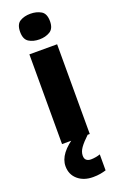

<svg xmlns="http://www.w3.org/2000/svg" viewBox="-189 -817 692 1106"><g transform="rotate(-20 157.5 -264.0)"><path d="M158 -768Q195 -768 222.5 -752Q250 -736 250 -689Q250 -644 222.5 -627.5Q195 -611 158 -611Q120 -611 93.5 -627.5Q67 -644 67 -689Q67 -736 93.5 -752Q120 -768 158 -768ZM243 -550V0H73V-550ZM162 104Q162 123 172.5 131.5Q183 140 200 140Q214 140 230.5 137Q247 134 257 130V228Q241 233 221.5 236.5Q202 240 177 240Q120 240 84 209Q48 178 48 127Q48 49 160 -21L230 0Q196 32 179 56Q162 80 162 104Z"/></g></svg>

Font: Noto Kufi Arabic ExtraBold
Style: Regular
Weight: 800
Designer: Monotype Design Team, David Williams, Khaled Hosny
Foundry: Google LLC
Version: Version 2.109; ttfautohint (v1.8.4.7-5d5b)